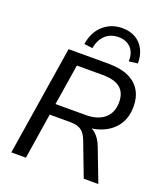

<svg xmlns="http://www.w3.org/2000/svg" viewBox="-165 -1049 1004 1161"><g transform="rotate(20 336.5 -468.0)"><path d="M46 0 158 -705H415Q492 -705 543 -682Q594 -659 620 -616Q646 -573 646 -514Q646 -441 612 -392.5Q578 -344 519.5 -320Q461 -296 387 -298V-311H405Q449 -311 477.5 -285.5Q506 -260 524 -214L606 0H512L429 -218Q418 -246 404 -262.5Q390 -279 368.5 -286.5Q347 -294 315 -294H186L140 0ZM197 -366H391Q468 -366 511.5 -403Q555 -440 555 -508Q555 -568 518.5 -598.5Q482 -629 404 -629H239ZM291 -760 237 -767Q249 -846 299.5 -891Q350 -936 422 -936Q470 -936 506 -915.5Q542 -895 562 -856.5Q582 -818 581 -767L525 -760Q527 -816 497.5 -846.5Q468 -877 418 -877Q368 -877 334.5 -846.5Q301 -816 291 -760Z"/></g></svg>

Font: Nunito Sans 12pt Medium
Style: Italic
Weight: 500
Italic angle: -9°
Designer: Vernon Adams
Foundry: Vernon Adams
Version: Version 3.101;gftools[0.9.27]